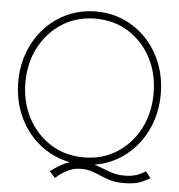

<svg xmlns="http://www.w3.org/2000/svg" viewBox="-53 -722 796 855"><g transform="rotate(5 345.0 -295.0)"><path d="M532 45Q561 45 581.2 38.5Q601.5 32 612.8 25.2Q624 18.5 625 17L648 46.5Q638 53 609.8 65.8Q581.5 78.5 529.5 78.5Q496.5 78.5 472.2 71.5Q448 64.5 427.2 55.2Q406.5 46 385 39Q363.5 32 336 32Q305.5 32 280.8 44Q256 56 240.8 68.2Q225.5 80.5 224 82.5L198.5 54.5Q231.5 29.5 262.5 14.8Q293.5 0 337.5 0Q374.5 0 404.8 11.2Q435 22.5 465.2 33.8Q495.5 45 532 45ZM56 -330.5Q56 -242.5 93.2 -172.2Q130.5 -102 195.2 -61Q260 -20 343 -20Q426.5 -20 491 -61Q555.5 -102 592.2 -172.2Q629 -242.5 629 -330.5Q629 -418.5 592.2 -488.5Q555.5 -558.5 491 -599.2Q426.5 -640 343 -640Q260 -640 195.2 -599.2Q130.5 -558.5 93.2 -488.5Q56 -418.5 56 -330.5ZM24 -330.5Q24 -402.5 48 -464.8Q72 -527 115.2 -573.5Q158.5 -620 216.8 -646Q275 -672 343 -672Q411.5 -672 469.2 -646Q527 -620 570.2 -573.5Q613.5 -527 637.2 -464.8Q661 -402.5 661 -330.5Q661 -258 637.2 -195.8Q613.5 -133.5 570.2 -86.8Q527 -40 469.2 -14Q411.5 12 343 12Q275 12 216.8 -14Q158.5 -40 115.2 -86.8Q72 -133.5 48 -195.8Q24 -258 24 -330.5Z"/></g></svg>

Font: League Spartan Thin
Style: Regular
Weight: 100
Foundry: The League of Moveable Type
Version: Version 2.002